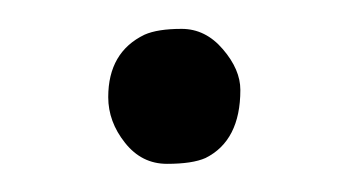

<svg xmlns="http://www.w3.org/2000/svg" viewBox="-20 -104 244 135"><path d="M149 -40.8Q149 -5.1 124.5 7.1Q115.3 11.2 97.4 11.2Q79.6 11.2 67.9 -3.6Q56.1 -18.4 56.1 -35.7Q56.1 -67.3 81.6 -79.6Q90.8 -83.7 107.7 -83.7Q124.5 -83.7 136.7 -69.4Q149 -55.1 149 -40.8Z"/></svg>

Font: Suravaram
Style: Regular
Weight: 400
Designer: Purushoth Kumar Guthula
Foundry: SiliconAndhra, USA.
Version: Version 1.0.4; ttfautohint (v1.2.42-39fb)